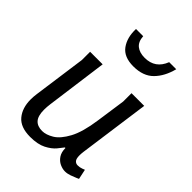

<svg xmlns="http://www.w3.org/2000/svg" viewBox="-216 -828 941 941"><g transform="rotate(45 255.0 -357.5)"><path d="M168 -490 125 -171Q122 -149 122 -130Q122 -87 139 -68Q156 -49 189 -49Q216 -49 247.5 -68Q279 -87 306 -137Q333 -187 346 -279L368 -432V-490H456L405 -121Q404 -114 403.5 -107Q403 -100 403 -95Q403 -71 411 -62Q419 -53 431 -53Q446 -53 459 -58Q472 -63 472 -63L483 -11Q483 -11 470.5 -5.5Q458 0 441 6Q424 12 408 12Q391 12 372.5 3.5Q354 -5 341.5 -23.5Q329 -42 329 -71H325Q318 -61 301 -40.5Q284 -20 252 -3.5Q220 13 168 13Q101 13 70.5 -23.5Q40 -60 40 -119Q40 -138 43 -159L81 -433V-490ZM440 -728Q424 -665 386.5 -627Q349 -589 281 -589Q216 -589 187.5 -628Q159 -667 161 -728H211Q213 -692 234 -675Q255 -658 291 -658Q364 -658 391 -728Z"/></g></svg>

Font: Rosario Light
Style: Italic
Weight: 300
Italic angle: -8.05°
Designer: Hector Gatti
Foundry: Omnibus Type
Version: Version 1.101; ttfautohint (v1.8.1.43-b0c9)